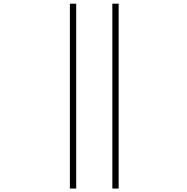

<svg xmlns="http://www.w3.org/2000/svg" viewBox="-20 -831 1040 1069"><path d="M369.1 218.8V-810.5H404.3V218.8ZM605.5 218.8V-810.5H640.6V218.8Z"/></svg>

Font: GenEi Gothic M ExtraLight
Style: Regular
Weight: 200
Designer: o_tamon (Modified); [Source Han Sans]
Ryoko NISHIZUKA  (kana & ideographs); Paul D. Hunt (Latin, Greek & Cyrillic); Wenl
Version: Version 1.1a;Original Version 1.004